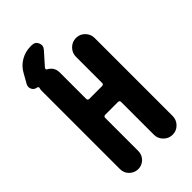

<svg xmlns="http://www.w3.org/2000/svg" viewBox="-263 -948 1025 1025"><g transform="rotate(-45 250.0 -435.0)"><path d="M463.9 -659.2V-71.3Q463.9 -42 443.4 -21Q422.9 0 393.6 0Q364.3 0 343.3 -21Q322.3 -42 322.3 -71.3V-319.3Q322.3 -324.2 319.3 -327.1Q316.4 -330.1 310.5 -330.1H212.9Q209 -330.1 205.6 -327.1Q202.1 -324.2 202.1 -319.3V-69.3Q202.1 -40 182.1 -20Q162.1 0 133.8 0Q105.5 0 85 -20Q64.5 -40 64.5 -69.3V-661.1Q64.5 -670.9 67.4 -679.7Q69.3 -687.5 58.6 -690.4Q41 -692.4 32.7 -708.5Q24.4 -724.6 33.2 -742.2L63.5 -795.9Q82 -830.1 116.2 -850.1Q150.4 -870.1 189.5 -870.1H199.2Q224.6 -870.1 234.4 -847.7Q244.1 -825.2 226.6 -805.7L164.1 -735.4Q161.1 -732.4 161.6 -727.5Q162.1 -722.7 165 -721.7Q202.1 -702.1 202.1 -661.1V-460.9Q202.1 -456.1 205.6 -453.1Q209 -450.2 212.9 -450.2H310.5Q315.4 -450.2 318.8 -453.1Q322.3 -456.1 322.3 -460.9V-659.2Q322.3 -688.5 343.3 -709.5Q364.3 -730.5 393.6 -730.5Q422.9 -730.5 443.4 -709.5Q463.9 -688.5 463.9 -659.2Z"/></g></svg>

Font: Rounded-X Mgen+ 2m bold
Style: Bold
Weight: 700
Designer: [Source Han Sans]
Ryoko NISHIZUKA  (kana & ideographs); Paul D. Hunt (Latin, Greek & Cyrillic); Wenlong ZHANG  (bopomofo
Version: Version 1.059.20150602